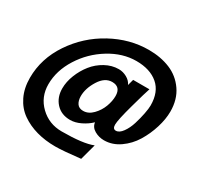

<svg xmlns="http://www.w3.org/2000/svg" viewBox="-195 -960 1428 1395"><g transform="rotate(30 519.5 -262.0)"><path d="M1029.3 -425.8Q1029.3 -362.3 1006.8 -289.6Q984.4 -216.8 945.3 -152.8Q906.2 -88.9 845.2 -46.4Q784.2 -3.9 714.8 -3.9Q671.9 -3.9 635.3 -24.9Q598.6 -45.9 593.8 -85Q560.5 -52.7 515.1 -30.8Q469.7 -8.8 427.7 -8.8Q353.5 -8.8 309.1 -57.1Q264.6 -105.5 264.6 -179.7Q264.6 -235.4 287.6 -293.5Q310.5 -351.6 348.1 -398.9Q385.7 -446.3 439.9 -476.1Q494.1 -505.9 551.8 -505.9Q586.9 -505.9 619.6 -487.8Q652.3 -469.7 666 -439.5L679.7 -490.2H816.4Q803.7 -454.1 766.1 -318.4Q728.5 -182.6 728.5 -143.6Q728.5 -107.4 754.9 -107.4Q783.2 -107.4 809.1 -143.1Q835 -178.7 850.1 -227.5Q865.2 -276.4 874 -321.8Q882.8 -367.2 882.8 -392.6Q882.8 -505.9 815.4 -563.5Q748 -621.1 632.8 -621.1Q518.6 -621.1 408.7 -553.7Q298.8 -486.3 230.5 -377.9Q162.1 -269.5 162.1 -155.3Q162.1 -48.8 236.3 22.5Q310.5 93.8 417 93.8Q596.7 93.8 675.8 61.5L639.6 195.3Q494.1 211.9 430.7 211.9Q346.7 211.9 274.4 191.9Q202.1 171.9 145 131.8Q87.9 91.8 55.2 24.9Q22.5 -42 22.5 -128.9Q22.5 -290 117.7 -431.6Q212.9 -573.2 362.3 -654.8Q511.7 -736.3 670.9 -736.3Q770.5 -736.3 850.1 -703.6Q929.7 -670.9 979.5 -599.1Q1029.3 -527.3 1029.3 -425.8ZM627.9 -324.2Q627.9 -401.4 556.6 -401.4Q495.1 -401.4 452.1 -332.5Q409.2 -263.7 409.2 -198.2Q409.2 -161.1 425.3 -137.2Q441.4 -113.3 476.6 -113.3Q520.5 -113.3 556.6 -150.4Q592.8 -187.5 610.4 -234.9Q627.9 -282.2 627.9 -324.2Z"/></g></svg>

Font: FreeUniversal
Style: BoldItalic
Weight: 700
Italic angle: -11°
Version: Version 1.001 March 22, 2017